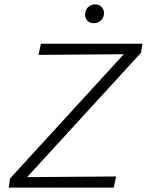

<svg xmlns="http://www.w3.org/2000/svg" viewBox="-20 -858 671 878"><path d="M409 -752Q389 -752 377.5 -765.5Q366 -779 370 -799Q372 -816 385 -827Q398 -838 416 -838Q435 -838 446.5 -824Q458 -810 455 -790Q452 -773 439 -762.5Q426 -752 409 -752ZM631 -658 625 -617 104 -48 511 -51 500 0H20L26 -42L546 -610L156 -607L167 -658Z"/></svg>

Font: EauTestText Semilight
Style: Italic
Weight: 300
Italic angle: -12°
Designer: Christian Thalmann (Catharsis Fonts)
Version: Version 0.001;PS 000.001;hotconv 1.0.88;makeotf.lib2.5.64775